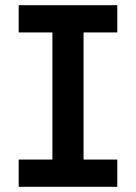

<svg xmlns="http://www.w3.org/2000/svg" viewBox="-20 -720 524 740"><path d="M52 0V-105H182V-595H52V-700H432V-595H302V-105H432V0Z"/></svg>

Font: MuseoModerno Medium
Style: Regular
Weight: 500
Designer: Pablo Cosgaya, Héctor Gatti, Marcela Romero, and the Authors of The MuseoModerno Project.
Foundry: Omnibus-Type Team
Version: Version 1.001